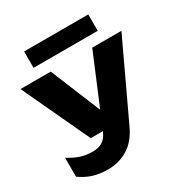

<svg xmlns="http://www.w3.org/2000/svg" viewBox="-214 -935 1211 1275"><g transform="rotate(-30 391.0 -297.0)"><path d="M36.4 116.4V-28.7Q85.1 1.8 126.5 15Q167.8 28.3 216.9 28.3Q261.2 28.3 292.1 9.5Q322.9 -9.4 342.3 -56L558.3 -571.8H782.1L509.2 8.8Q466.4 99.7 398 140.6Q329.5 181.6 247.2 181.6Q183.6 181.6 133.9 166Q84.1 150.5 36.4 116.4ZM8.1 -571.8H240.1L451.6 -56.3H249.2ZM153.9 -776H645.7V-650.4H153.9Z"/></g></svg>

Font: Unbounded Variable
Style: Regular
Weight: 400
Designer: Luke Prowse, Jean-Baptiste Morizot, Fátima Lázaro, Florian Runge
Foundry: NaN
Version: Version 1.600;FEAKit 1.0